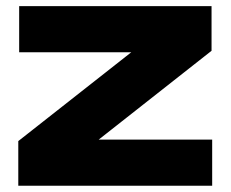

<svg xmlns="http://www.w3.org/2000/svg" viewBox="-20 -591 734 611"><path d="M38.2 0V-142L432.2 -451.8L575.6 -424.6H41V-571.4H653.2V-429.4L259.6 -119.6L138 -146.8H655.2V0Z"/></svg>

Font: Unbounded
Style: Regular
Weight: 400
Designer: Luke Prowse, Jean-Baptiste Morizot, Fátima Lázaro, Florian Runge
Foundry: NaN
Version: Version 1.701;gftools[0.9.28.dev5+ged2979d]